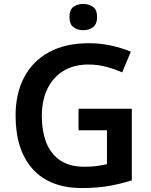

<svg xmlns="http://www.w3.org/2000/svg" viewBox="-20 -943 766 973"><path d="M378 -392H648V-29Q591 -11 531 -0.5Q471 10 395 10Q233 10 146 -86Q59 -182 59 -358Q59 -469 102.5 -551.5Q146 -634 229 -679Q312 -724 431 -724Q489 -724 543.5 -712Q598 -700 643 -681L599 -576Q564 -592 520 -604Q476 -616 428 -616Q355 -616 302 -584Q249 -552 220.5 -493.5Q192 -435 192 -356Q192 -280 214 -222Q236 -164 284 -131Q332 -98 409 -98Q447 -98 473 -102Q499 -106 522 -111V-283H378ZM402 -923Q430 -923 451 -908.5Q472 -894 472 -857Q472 -820 451 -805Q430 -790 402 -790Q373 -790 352.5 -805Q332 -820 332 -857Q332 -894 352.5 -908.5Q373 -923 402 -923Z"/></svg>

Font: Noto Sans Tamil SemiBold
Style: Regular
Weight: 600
Designer: Jelle Bosma - Monotype Design Team
Foundry: Monotype Imaging Inc.
Version: Version 2.004; ttfautohint (v1.8.4.7-5d5b)